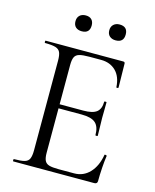

<svg xmlns="http://www.w3.org/2000/svg" viewBox="-119 -879 774 960"><g transform="rotate(15 268.5 -399.5)"><path d="M462 0H43Q41 0 41 -6Q41 -12 43 -12Q80 -12 98 -17Q116 -22 122.5 -37Q129 -52 129 -81V-544Q129 -573 122.5 -587.5Q116 -602 98 -607.5Q80 -613 43 -613Q41 -613 41 -619Q41 -625 43 -625H445Q454 -625 454 -616L456 -493Q456 -490 450.5 -489.5Q445 -489 445 -492Q442 -546 412.5 -575Q383 -604 336 -604H275Q241 -604 223.5 -599Q206 -594 199.5 -580Q193 -566 193 -539V-85Q193 -59 199.5 -45Q206 -31 222.5 -26Q239 -21 272 -21H352Q400 -21 432.5 -55.5Q465 -90 475 -149Q475 -152 481 -151Q487 -150 487 -147Q483 -121 480.5 -84Q478 -47 478 -15Q478 0 462 0ZM406 -233Q406 -277 384.5 -296Q363 -315 313 -315H163V-336H316Q364 -336 384.5 -352.5Q405 -369 405 -406Q405 -408 411 -408Q417 -408 417 -406Q417 -376 416.5 -359.5Q416 -343 416 -325Q416 -302 417 -280Q418 -258 418 -233Q418 -231 412 -231Q406 -231 406 -233ZM205 -717Q185 -717 173.5 -727.5Q162 -738 162 -758Q162 -777 173.5 -788Q185 -799 205 -799Q225 -799 235.5 -788Q246 -777 246 -758Q246 -717 205 -717ZM380 -717Q361 -717 349 -727.5Q337 -738 337 -758Q337 -777 349 -788Q361 -799 380 -799Q422 -799 422 -758Q422 -717 380 -717Z"/></g></svg>

Font: Cormorant Light
Style: Regular
Weight: 400
Version: Version 4.000